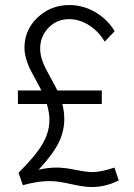

<svg xmlns="http://www.w3.org/2000/svg" viewBox="-20 -735 539 770"><path d="M439 -63 456.1 -11.2Q403.3 15.1 347.2 15.1Q317.4 15.1 264.4 3.2Q211.4 -8.8 180.2 -8.8Q129.9 -8.8 71.8 7.8L54.2 -42Q122.6 -109.9 150.4 -157.5Q178.2 -205.1 178.2 -253.9Q178.2 -282.7 168 -317.9H51.8V-372.1H146Q139.2 -386.2 124 -413.6Q108.9 -440.9 100.8 -457Q92.8 -473.1 85.4 -497.3Q78.1 -521.5 78.1 -543.9Q78.1 -615.2 130.9 -665Q183.6 -714.8 258.8 -714.8Q312.5 -714.8 361.3 -686.8Q410.2 -658.7 439.9 -609.9L399.9 -567.9Q375.5 -609.4 336.9 -633.8Q298.3 -658.2 256.8 -658.2Q208 -658.2 174.6 -623.8Q141.1 -589.4 141.1 -540Q141.1 -514.2 151.1 -488Q161.1 -461.9 181.4 -426Q201.7 -390.1 210 -372.1H388.2V-317.9H230Q237.8 -287.6 237.8 -257.8Q237.8 -207.5 214.6 -161.4Q191.4 -115.2 134.8 -54.2Q170.9 -63 208 -63Q237.3 -63 282.2 -54Q327.1 -44.9 350.1 -44.9Q385.3 -44.9 439 -63Z"/></svg>

Font: Rawline
Style: Regular
Weight: 400
Designer: Matt McInerney, Pablo Impallari, Rodrigo Fuenzalida
Foundry: Matt McInerney, Pablo Impallari, Rodrigo Fuenzalida
Version: Version 4.020;PS 004.020;hotconv 1.0.88;makeotf.lib2.5.64775